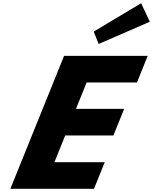

<svg xmlns="http://www.w3.org/2000/svg" viewBox="-20 -1172 950 1192"><path d="M561.9 -976 592.4 -899 910 -1037 856.3 -1152ZM896.9 -825H377.7L44.4 0H563.6L630.3 -165H317.9L384.9 -331H684.1L750.8 -496H451.6L517.9 -660H830.3Z"/></svg>

Font: Hussar
Style: BdWideOblFour
Weight: 700
Foundry: Cannot Into Space Fonts
Version: Version 2.00